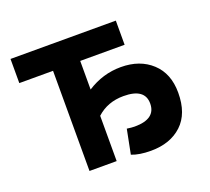

<svg xmlns="http://www.w3.org/2000/svg" viewBox="-121 -853 1110 1016"><g transform="rotate(-20 434.0 -344.5)"><path d="M457 -6 484 -143Q510 -139 528 -139Q646 -139 646 -226Q646 -311 526 -311Q436 -311 375 -255V0H222V-564H32V-700H625V-564H375V-403Q463 -460 565 -460Q672 -460 738.5 -398.5Q805 -337 805 -229Q805 -111 739.5 -50Q674 11 565 11Q500 11 457 -6Z"/></g></svg>

Font: Quicksand
Style: Bold
Weight: 700
Version: Version 3.000